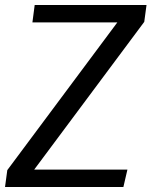

<svg xmlns="http://www.w3.org/2000/svg" viewBox="-37 -744 603 764"><path d="M101 -724H546L537 -657L99 -69H470L454 0H-17L-8 -67L430 -655H92Z"/></svg>

Font: Rosario Light
Style: Italic
Weight: 300
Italic angle: -8.05°
Designer: Hector Gatti
Foundry: Omnibus Type
Version: Version 1.101; ttfautohint (v1.8.1.43-b0c9)